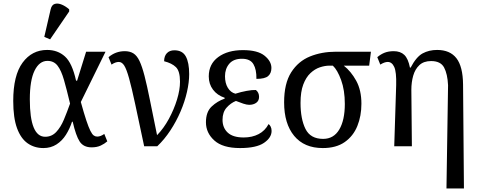

<svg xmlns="http://www.w3.org/2000/svg" viewBox="-20 -829 2715 1088"><path d="M226 10Q175 10 136.5 -17Q98 -44 76.5 -102.5Q55 -161 55 -257Q55 -402 108 -474Q161 -546 247 -546Q307 -546 348 -509Q389 -472 411 -372H417L468 -536H578L438 -251Q456 -186 469 -147Q482 -108 492 -88Q502 -68 511 -61.5Q520 -55 531 -55Q541 -55 551 -59Q561 -63 571 -70L588 -28Q572 -14 550.5 -4Q529 6 499 6Q453 6 431.5 -27Q410 -60 392 -139H388Q375 -99 353.5 -65Q332 -31 300 -10.5Q268 10 226 10ZM236 -54Q273 -54 298.5 -81Q324 -108 342 -151Q360 -194 377 -242Q358 -322 342.5 -376Q327 -430 306 -457Q285 -484 249 -484Q203 -484 176 -429Q149 -374 149 -266Q149 -54 236 -54ZM264 -606 231 -620 267 -776Q273 -802 291 -807Q309 -812 331 -802.5Q353 -793 372 -776V-764Z M797 0Q766 -146 746 -239.5Q726 -333 711.5 -385Q697 -437 684 -457.5Q671 -478 653 -478Q634 -478 612 -463L595 -505Q635 -539 687 -539Q716 -539 736 -526.5Q756 -514 770.5 -483.5Q785 -453 799 -399Q813 -345 829.5 -262.5Q846 -180 870 -63Q908 -102 937 -155.5Q966 -209 983 -264.5Q1000 -320 1000 -366Q1000 -426 977 -448.5Q954 -471 910 -482Q910 -511 925.5 -527.5Q941 -544 968 -544Q1014 -544 1033 -509Q1052 -474 1052 -409Q1052 -363 1039.5 -308Q1027 -253 1003 -197Q979 -141 945.5 -90Q912 -39 871 0Z M1340 10Q1242 10 1194.5 -33Q1147 -76 1147 -136Q1147 -195 1179.5 -225.5Q1212 -256 1253 -270V-275Q1211 -289 1187 -321Q1163 -353 1163 -396Q1163 -466 1216.5 -505.5Q1270 -545 1357 -545Q1440 -545 1479 -513.5Q1518 -482 1518 -444Q1518 -414 1499.5 -398Q1481 -382 1433 -382Q1434 -435 1416 -465.5Q1398 -496 1351 -496Q1303 -496 1279 -467.5Q1255 -439 1255 -397Q1255 -358 1271 -331.5Q1287 -305 1314 -298Q1345 -308 1377.5 -314Q1410 -320 1430 -319Q1448 -305 1448 -280Q1448 -258 1432 -246.5Q1416 -235 1392 -235Q1379 -235 1359 -241.5Q1339 -248 1317 -257Q1287 -245 1264 -219Q1241 -193 1241 -150Q1241 -105 1270.5 -77.5Q1300 -50 1361 -50Q1409 -50 1445.5 -69Q1482 -88 1502 -126Q1509 -121 1514 -111Q1519 -101 1519 -87Q1519 -49 1476 -19.5Q1433 10 1340 10Z M1809 10Q1704 10 1647 -59Q1590 -128 1590 -249Q1590 -356 1630 -419Q1670 -482 1736.5 -509Q1803 -536 1884 -536H2082L2072 -457H1928Q1969 -425 1998.5 -371.5Q2028 -318 2028 -241Q2028 -172 2005 -115Q1982 -58 1933.5 -24Q1885 10 1809 10ZM1811 -42Q1871 -42 1902.5 -95Q1934 -148 1934 -240Q1934 -318 1913 -375.5Q1892 -433 1866 -457H1847Q1821 -457 1792.5 -447.5Q1764 -438 1739 -414.5Q1714 -391 1698.5 -350Q1683 -309 1683 -246Q1683 -155 1711 -98.5Q1739 -42 1811 -42Z M2510 239 2519 -346Q2516 -410 2496.5 -446.5Q2477 -483 2423 -483Q2381 -483 2356.5 -460Q2332 -437 2321.5 -400Q2311 -363 2311 -320L2314 0H2214L2225 -347Q2227 -421 2214 -449.5Q2201 -478 2177 -478Q2159 -478 2135 -463L2118 -505Q2138 -522 2160 -530.5Q2182 -539 2211 -539Q2249 -539 2271 -518Q2293 -497 2303 -446H2307Q2339 -507 2375 -526.5Q2411 -546 2457 -546Q2530 -546 2566.5 -499Q2603 -452 2604 -350L2609 239Z"/></svg>

Font: Noto Serif SemiCondensed
Style: Regular
Weight: 400
Width: 4
Designer: Monotype Design Team
Foundry: Monotype Imaging Inc.
Version: Version 2.013